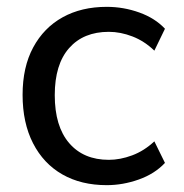

<svg xmlns="http://www.w3.org/2000/svg" viewBox="-20 -532 537 561"><path d="M292 9Q217 9 162 -22.5Q107 -54 76.5 -113.5Q46 -173 46 -255Q46 -336 77 -393.5Q108 -451 163 -481.5Q218 -512 292 -512Q341 -512 387 -495.5Q433 -479 462 -448L431 -384Q402 -412 367 -425.5Q332 -439 298 -439Q224 -439 182 -391.5Q140 -344 140 -254Q140 -163 182 -114Q224 -65 298 -65Q331 -65 366 -78Q401 -91 431 -119L462 -56Q432 -24 385.5 -7.5Q339 9 292 9Z"/></svg>

Font: Mulish Medium
Style: Regular
Weight: 500
Designer: Vernon Adams
Foundry: Vernon Adams
Version: Version 3.603; ttfautohint (v1.8.3)